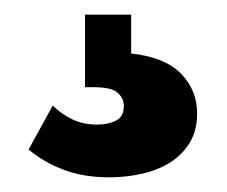

<svg xmlns="http://www.w3.org/2000/svg" viewBox="-20 -30 310 262"><path d="M129 212Q94 212 66.5 201.5Q39 191 19 174L52 114Q64 126 79 133Q94 140 112 140Q128 140 138.5 134.5Q149 129 149 115Q149 104 140.5 96.5Q132 89 108 89H96V-10H159V43Q205 48 227 70.5Q249 93 249 125Q249 148 239 164.5Q229 181 212.5 191.5Q196 202 174 207Q152 212 129 212Z"/></svg>

Font: Tilda Sans Bold
Style: Regular
Weight: 700
Designer: ParaType Ltd
Foundry: ParaType Ltd
Version: Version 1.009